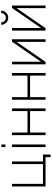

<svg xmlns="http://www.w3.org/2000/svg" viewBox="1156 -1940 867 3218"><g transform="rotate(-90 1589.0 -330.5)"><path d="M608.5 -43.5V83.5H564.5V0H73V-562.5H116.5V-43.5H449V-562.5H492.5V-43.5Z M777 -739.5V-673H733.5V-739.5ZM777 -562.5V0H733.5V-562.5Z M1381.5 -562.5V0H1337.5V-259.5H977V0H933.5V-562.5H977V-303H1337.5V-562.5Z M1975 -562.5V0H1931V-259.5H1570.5V0H1527V-562.5H1570.5V-303H1931V-562.5Z M2540 0H2496.5V-485.5L2161 0H2120.5V-562.5H2164V-77L2499.5 -562.5H2540Z M3020.5 -743.5Q3020.5 -695 2985.5 -660Q2950.5 -625 2901.5 -625Q2852.5 -625 2817.5 -660Q2783 -695 2783 -743.5H2823.5Q2823.5 -711.5 2846 -688.5Q2869 -665.5 2901.5 -665.5Q2934 -665.5 2956.5 -688.5Q2979.5 -711.5 2979.5 -743.5ZM3105.5 0H3062V-485.5L2726.5 0H2686V-562.5H2729.5V-77L3065 -562.5H3105.5Z"/></g></svg>

Font: Russisch Sans ExtraLight
Style: Regular
Weight: 200
Width: 4
Designer: Michael Sharanda (font) & Cristiano Sobral (main changes)
Foundry: Michael Sharanda
Version: Version 2.00;September 8, 2020;FontCreator 13.0.0.2681 64-bi